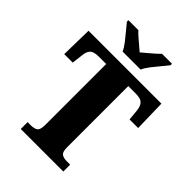

<svg xmlns="http://www.w3.org/2000/svg" viewBox="-264 -1050 1168 1168"><g transform="rotate(45 320.5 -465.5)"><path d="M138 0V-59H168Q195 -59 210.5 -70Q226 -81 226 -124V-647H162Q120 -647 104 -631Q88 -615 85 -582L76 -509H3L7 -714H634L639 -509H565L558 -582Q554 -615 538 -631Q522 -647 480 -647H416V-120Q416 -80 432 -69.5Q448 -59 474 -59H504V0ZM243 -771Q233 -794 212.5 -820.5Q192 -847 170 -873Q148 -899 133 -918V-931H219Q228 -920 247 -903.5Q266 -887 286 -870Q306 -853 320 -841Q334 -853 354.5 -870Q375 -887 393.5 -903.5Q412 -920 422 -931H508V-918Q493 -899 471 -873Q449 -847 428.5 -820.5Q408 -794 398 -771Z"/></g></svg>

Font: Noto Serif Myanmar SemiCondensed Black
Style: Regular
Weight: 900
Width: 4
Designer: Ben Mitchell and the Monotype Design Team
Foundry: Monotype Imaging Inc.
Version: Version 2.106; ttfautohint (v1.8.4.7-5d5b)